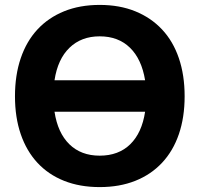

<svg xmlns="http://www.w3.org/2000/svg" viewBox="-20 -746 813 782"><path d="M386 16Q305 16 241 -9.5Q177 -35 132.5 -83Q88 -131 64.5 -199.5Q41 -268 41 -354Q41 -440 64.5 -509Q88 -578 132.5 -626Q177 -674 241 -700Q305 -726 386 -726Q467 -726 531 -700Q595 -674 640 -626Q685 -578 708.5 -509Q732 -440 732 -354Q732 -268 708.5 -199.5Q685 -131 640 -83Q595 -35 531 -9.5Q467 16 386 16ZM386 -112Q463 -112 510.5 -158.5Q558 -205 571 -291H202Q215 -205 262.5 -158.5Q310 -112 386 -112ZM386 -598Q311 -598 263 -551.5Q215 -505 202 -419H571Q557 -505 509.5 -551.5Q462 -598 386 -598Z"/></svg>

Font: Geist
Style: Bold
Weight: 400
Designer: Basement.studio, Andrés Briganti, Mateo Zaragoza
Foundry: Basement.studio, Vercel, Andrés Briganti, Guido Ferreyra, Mateo Zaragoza
Version: Version 1.401